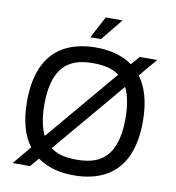

<svg xmlns="http://www.w3.org/2000/svg" viewBox="-91 -923 929 1012"><g transform="rotate(10 373.5 -416.5)"><path d="M331 -724H388L483 -841H393ZM699 -667H606L566 -621C508 -663 437 -676 371 -676C230 -676 61 -617 61 -334C61 -225 86 -150 125 -98L43 0H136L176 -47C234 -5 305 8 371 8C512 8 681 -51 681 -334C681 -443 656 -518 617 -570L699 -667ZM154 -334C154 -563 270 -592 371 -592C419 -592 470 -585 510 -555L185 -170C166 -208 154 -260 154 -334ZM588 -334C588 -105 472 -76 371 -76C323 -76 272 -82 232 -113L557 -498C576 -460 588 -407 588 -334Z"/></g></svg>

Font: Maven Pro
Style: Medium
Weight: 500
Designer: Joe Prince
Foundry: Joe Prince
Version: Version 1.003